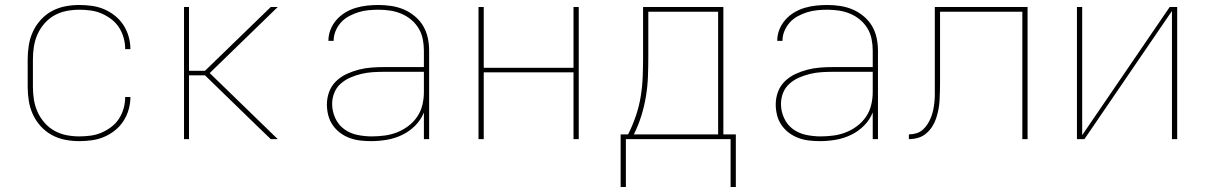

<svg xmlns="http://www.w3.org/2000/svg" viewBox="-20 -558 4840 770"><path d="M298 8Q269 8 241 2.5Q213 -3 188 -16.5Q163 -30 143.5 -51.5Q124 -73 112 -99Q100 -125 95.5 -153.5Q91 -182 91 -210V-320Q91 -348 95.5 -376.5Q100 -405 112 -431Q124 -457 143.5 -478.5Q163 -500 188 -513.5Q213 -527 241 -532.5Q269 -538 298 -538Q323 -538 348.5 -534.5Q374 -531 397.5 -521Q421 -511 441 -495Q461 -479 475 -457.5Q489 -436 496 -411Q503 -386 503 -361H482Q482 -384 476 -406Q470 -428 457.5 -447.5Q445 -467 426.5 -481Q408 -495 387 -504Q366 -513 343 -516Q320 -519 298 -519Q272 -519 246.5 -514Q221 -509 198.5 -496.5Q176 -484 158.5 -464Q141 -444 130.5 -420.5Q120 -397 116 -371.5Q112 -346 112 -320V-210Q112 -184 116 -158.5Q120 -133 130.5 -109.5Q141 -86 158.5 -66Q176 -46 198.5 -33.5Q221 -21 246.5 -16Q272 -11 298 -11Q320 -11 343 -14Q366 -17 387 -26Q408 -35 426.5 -49Q445 -63 457.5 -82.5Q470 -102 476 -124Q482 -146 482 -169H503Q503 -144 496 -119Q489 -94 475 -72.5Q461 -51 441 -35Q421 -19 397.5 -9Q374 1 348.5 4.5Q323 8 298 8Z M718 0V-530H738V-274H802L1066 -530H1094L821 -265L1094 0H1066L1014 -50L802 -256H738V0Z M1468 8Q1447 8 1425 5.5Q1403 3 1382.5 -4.5Q1362 -12 1344.5 -25Q1327 -38 1314.5 -56Q1302 -74 1296.5 -95.5Q1291 -117 1291 -139Q1291 -165 1300 -189.5Q1309 -214 1327.5 -232Q1346 -250 1369.5 -261Q1393 -272 1418 -278.5Q1443 -285 1468.5 -287Q1494 -289 1520 -289H1680V-355Q1680 -378 1675.5 -401Q1671 -424 1659 -444Q1647 -464 1629 -479Q1611 -494 1589.5 -503Q1568 -512 1545 -515.5Q1522 -519 1498 -519Q1478 -519 1457.5 -517Q1437 -515 1417.5 -509Q1398 -503 1379.5 -493Q1361 -483 1347.5 -468Q1334 -453 1326 -434Q1318 -415 1318 -394H1297Q1297 -417 1305.5 -439Q1314 -461 1329.5 -478.5Q1345 -496 1365 -508Q1385 -520 1407 -526.5Q1429 -533 1452 -535.5Q1475 -538 1498 -538Q1524 -538 1550 -534Q1576 -530 1599.5 -520Q1623 -510 1643.5 -493Q1664 -476 1677 -454Q1690 -432 1695.5 -406.5Q1701 -381 1701 -355V0H1680V-107Q1668 -77 1645 -54Q1622 -31 1593 -17Q1564 -3 1532 2.5Q1500 8 1468 8ZM1471 -11Q1497 -11 1523 -14.5Q1549 -18 1573 -27.5Q1597 -37 1618 -53Q1639 -69 1653.5 -90.5Q1668 -112 1674 -137.5Q1680 -163 1680 -189V-270H1520Q1497 -270 1474 -268.5Q1451 -267 1428.5 -261.5Q1406 -256 1385 -247Q1364 -238 1346.5 -222.5Q1329 -207 1320.5 -185.5Q1312 -164 1312 -141Q1312 -112 1324.5 -84.5Q1337 -57 1360.5 -40Q1384 -23 1413 -17Q1442 -11 1471 -11Z M1899 0V-530H1920V-286H2280V-530H2301V0H2280V-268H1920V0Z M2469 192V-19H2499Q2517 -55 2530 -93Q2543 -131 2549.5 -171Q2556 -211 2557.5 -251Q2559 -291 2559 -331V-530H2881V-19H2931V192H2910V0H2490V192ZM2522 -19H2860V-511H2580V-331Q2580 -291 2578.5 -251Q2577 -211 2570.5 -171.5Q2564 -132 2552 -93.5Q2540 -55 2522 -19Z M3268 8Q3247 8 3225 5.5Q3203 3 3182.5 -4.5Q3162 -12 3144.5 -25Q3127 -38 3114.5 -56Q3102 -74 3096.5 -95.5Q3091 -117 3091 -139Q3091 -165 3100 -189.5Q3109 -214 3127.5 -232Q3146 -250 3169.5 -261Q3193 -272 3218 -278.5Q3243 -285 3268.5 -287Q3294 -289 3320 -289H3480V-355Q3480 -378 3475.5 -401Q3471 -424 3459 -444Q3447 -464 3429 -479Q3411 -494 3389.5 -503Q3368 -512 3345 -515.5Q3322 -519 3298 -519Q3278 -519 3257.5 -517Q3237 -515 3217.5 -509Q3198 -503 3179.5 -493Q3161 -483 3147.5 -468Q3134 -453 3126 -434Q3118 -415 3118 -394H3097Q3097 -417 3105.5 -439Q3114 -461 3129.5 -478.5Q3145 -496 3165 -508Q3185 -520 3207 -526.5Q3229 -533 3252 -535.5Q3275 -538 3298 -538Q3324 -538 3350 -534Q3376 -530 3399.5 -520Q3423 -510 3443.5 -493Q3464 -476 3477 -454Q3490 -432 3495.5 -406.5Q3501 -381 3501 -355V0H3480V-107Q3468 -77 3445 -54Q3422 -31 3393 -17Q3364 -3 3332 2.5Q3300 8 3268 8ZM3271 -11Q3297 -11 3323 -14.5Q3349 -18 3373 -27.5Q3397 -37 3418 -53Q3439 -69 3453.5 -90.5Q3468 -112 3474 -137.5Q3480 -163 3480 -189V-270H3320Q3297 -270 3274 -268.5Q3251 -267 3228.5 -261.5Q3206 -256 3185 -247Q3164 -238 3146.5 -222.5Q3129 -207 3120.5 -185.5Q3112 -164 3112 -141Q3112 -112 3124.5 -84.5Q3137 -57 3160.5 -40Q3184 -23 3213 -17Q3242 -11 3271 -11Z M3625 0V-19Q3640 -19 3655 -23.5Q3670 -28 3681.5 -38.5Q3693 -49 3701 -62Q3709 -75 3714.5 -89.5Q3720 -104 3723 -119Q3726 -134 3727.5 -149.5Q3729 -165 3729 -180.5Q3729 -196 3729 -211Q3729 -229 3729 -247Q3729 -265 3729 -283V-530H4101V0H4080V-511H3750V-283Q3750 -270 3750 -256Q3750 -242 3750 -229Q3750 -210 3749.5 -191.5Q3749 -173 3748 -155Q3747 -137 3743.5 -118.5Q3740 -100 3734 -82.5Q3728 -65 3718 -49.5Q3708 -34 3693.5 -22Q3679 -10 3661 -5Q3643 0 3625 0Z M4299 0V-530H4320V-16L4671 -530H4701V0H4680V-514L4329 0Z"/></svg>

Font: Iosevka Curly Thin Extended
Style: Regular
Weight: 100
Width: 7
Monospace: yes
Designer: Belleve Invis
Foundry: Belleve Invis
Version: Version 11.1.0; ttfautohint (v1.8.3)